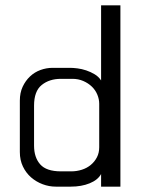

<svg xmlns="http://www.w3.org/2000/svg" viewBox="-20 -672 533 716"><path d="M54 -297Q54 -326 64.5 -348.5Q75 -371 92 -387Q109 -403 131 -411Q153 -419 176 -419H242Q253 -419 269 -417Q285 -415 301.5 -409.5Q318 -404 333 -395Q348 -386 357 -372V-652H429V24H357V-23Q345 -1 314.5 11.5Q284 24 244 24H188Q163 24 139 15Q115 6 96 -10.5Q77 -27 65.5 -51Q54 -75 54 -105ZM107 -129Q107 -85 130 -59Q153 -33 207 -33H246Q266 -33 285 -39Q304 -45 318.5 -57Q333 -69 341.5 -85.5Q350 -102 350 -123V-285Q350 -302 343 -319Q336 -336 322.5 -349Q309 -362 290.5 -370Q272 -378 250 -378H207Q164 -378 135.5 -355Q107 -332 107 -278Z"/></svg>

Font: BM HANNA Air
Style: Regular
Weight: 400
Designer: Woowa Brothers : Cheoljun Lim; Soyoung Lee; Taehyun Cha; Byungsun Park; Minjin Kim; Hyesun Chae; Myungsoo Han; Bongjin K
Foundry: Sandoll Communications Inc.
Version: Version 1.000;PS 1;hotconv 16.6.51;makeotf.lib2.5.65220